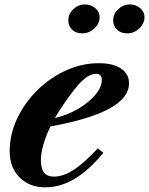

<svg xmlns="http://www.w3.org/2000/svg" viewBox="-20 -812 654 843"><path d="M178 10.5Q109 10.5 65.8 -33.2Q22.5 -77 22.5 -147Q22.5 -221.5 55 -290.8Q87.5 -360 143 -415Q198.5 -470 268.5 -502.2Q338.5 -534.5 414 -534.5Q476.5 -534.5 511.5 -511Q546.5 -487.5 546.5 -446Q546.5 -319 201.5 -257Q181.5 -215.5 170.5 -177Q159.5 -138.5 159.5 -107.5Q159.5 -36.5 216 -36.5Q257.5 -36.5 303.2 -66Q349 -95.5 409 -160.5L434 -141Q370 -64 307.5 -26.8Q245 10.5 178 10.5ZM221 -294Q274.5 -306 321.5 -333.2Q368.5 -360.5 397.8 -394.8Q427 -429 427 -461Q427 -488 402.5 -488Q366 -488 323.2 -438.8Q280.5 -389.5 234.5 -316ZM341.5 -665.5Q313 -665.5 296.5 -681.8Q280 -698 280 -723Q280 -751 302.2 -771.8Q324.5 -792.5 353 -792.5Q378.5 -792.5 398 -776.5Q417.5 -760.5 417.5 -736.5Q417.5 -709 394.2 -687.2Q371 -665.5 341.5 -665.5ZM539 -665.5Q510 -665.5 493.5 -681.8Q477 -698 477 -723Q477 -751 499.2 -771.8Q521.5 -792.5 550.5 -792.5Q576 -792.5 595.2 -776.5Q614.5 -760.5 614.5 -736.5Q614.5 -709 591.5 -687.2Q568.5 -665.5 539 -665.5Z"/></svg>

Font: Libre Caslon Text Bold
Style: Italic
Weight: 700
Italic angle: -22.583°
Designer: Pablo Impallari, Rodrigo Fuenzalida, Katja Schimmel
Foundry: Pablo Impallari, Rodrigo Fuenzalida
Version: Version 2.000